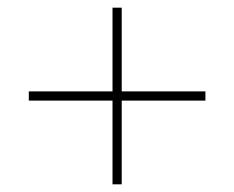

<svg xmlns="http://www.w3.org/2000/svg" viewBox="-20 -603 610 500"><path d="M297 -365V-583H273V-365H55V-341H273V-123H297V-341H515V-365Z"/></svg>

Font: Noto Sans Canadian Aboriginal Thin
Style: Regular
Weight: 100
Designer: Monotype Design Team, Typotheque's Kevin King
Foundry: Monotype Imaging Inc.
Version: Version 2.004